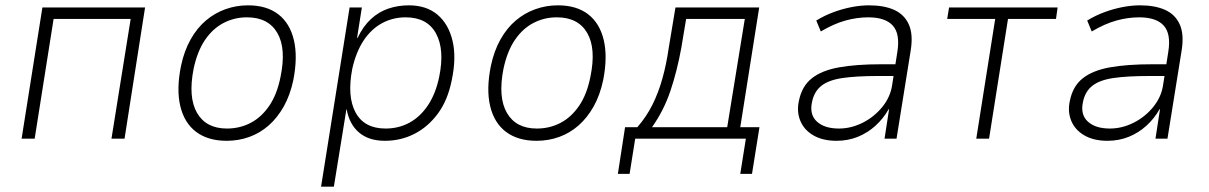

<svg xmlns="http://www.w3.org/2000/svg" viewBox="-20 -520 4534 720"><path d="M61 0 139 -492H524L447 0H398L470 -449H181L110 0Z M830 8Q760 8 715.5 -25.5Q671 -59 656 -122.5Q641 -186 659 -274Q671 -330 695 -372.5Q719 -415 752 -443Q785 -471 825.5 -485.5Q866 -500 910 -500Q980 -500 1023.5 -466.5Q1067 -433 1082 -370Q1097 -307 1080 -220Q1068 -163 1044 -120.5Q1020 -78 987.5 -49.5Q955 -21 915 -6.5Q875 8 830 8ZM831 -38Q879 -38 919.5 -59Q960 -80 989.5 -123Q1019 -166 1032 -232Q1054 -338 1020 -396.5Q986 -455 906 -455Q859 -455 818.5 -434Q778 -413 749 -370.5Q720 -328 706 -262Q685 -155 719 -96.5Q753 -38 831 -38Z M1184 180 1291 -492H1337L1319 -378H1321Q1342 -422 1371.5 -449Q1401 -476 1437 -488Q1473 -500 1513 -500Q1579 -500 1620.5 -465Q1662 -430 1677 -367Q1692 -304 1674 -219Q1659 -144 1622 -94Q1585 -44 1534 -18Q1483 8 1423 8Q1363 8 1326.5 -23Q1290 -54 1280 -110H1279L1232 180ZM1426 -38Q1475 -38 1515.5 -60Q1556 -82 1585 -125.5Q1614 -169 1627 -232Q1648 -334 1615 -394.5Q1582 -455 1501 -455Q1453 -455 1412.5 -433Q1372 -411 1343.5 -368Q1315 -325 1301 -262Q1281 -158 1313.5 -98Q1346 -38 1426 -38Z M1992 8Q1922 8 1877.5 -25.5Q1833 -59 1818 -122.5Q1803 -186 1821 -274Q1833 -330 1857 -372.5Q1881 -415 1914 -443Q1947 -471 1987.5 -485.5Q2028 -500 2072 -500Q2142 -500 2185.5 -466.5Q2229 -433 2244 -370Q2259 -307 2242 -220Q2230 -163 2206 -120.5Q2182 -78 2149.5 -49.5Q2117 -21 2077 -6.5Q2037 8 1992 8ZM1993 -38Q2041 -38 2081.5 -59Q2122 -80 2151.5 -123Q2181 -166 2194 -232Q2216 -338 2182 -396.5Q2148 -455 2068 -455Q2021 -455 1980.5 -434Q1940 -413 1911 -370.5Q1882 -328 1868 -262Q1847 -155 1881 -96.5Q1915 -38 1993 -38Z M2297 132 2324 -43H2370Q2404 -82 2426.5 -127Q2449 -172 2464 -225.5Q2479 -279 2488 -342L2513 -492H2827L2756 -43H2828L2800 132H2756L2777 0H2362L2341 132ZM2425 -43H2707L2773 -449H2553L2535 -341Q2519 -253 2494 -179Q2469 -105 2425 -43Z M3117 8Q3065 8 3030 -12.5Q2995 -33 2981 -67.5Q2967 -102 2976 -142Q2987 -197 3024.5 -226.5Q3062 -256 3126.5 -267.5Q3191 -279 3284 -279H3349L3342 -235H3273Q3192 -235 3140 -227.5Q3088 -220 3060.5 -198.5Q3033 -177 3025 -137Q3015 -90 3043.5 -64Q3072 -38 3126 -38Q3172 -38 3215.5 -60Q3259 -82 3289.5 -120Q3320 -158 3326 -204L3345 -325Q3356 -393 3328 -424Q3300 -455 3236 -455Q3194 -455 3150.5 -443Q3107 -431 3058 -402L3041 -443Q3072 -462 3106 -474.5Q3140 -487 3174 -493.5Q3208 -500 3239 -500Q3295 -500 3333 -483Q3371 -466 3388 -428.5Q3405 -391 3395 -330L3342 0H3297L3314 -110H3312Q3293 -76 3263.5 -49Q3234 -22 3197 -7Q3160 8 3117 8Z M3641 0 3712 -449H3532L3539 -492H3946L3940 -449H3760L3689 0Z M4133 8Q4081 8 4046 -12.5Q4011 -33 3997 -67.5Q3983 -102 3992 -142Q4003 -197 4040.5 -226.5Q4078 -256 4142.5 -267.5Q4207 -279 4300 -279H4365L4358 -235H4289Q4208 -235 4156 -227.5Q4104 -220 4076.5 -198.5Q4049 -177 4041 -137Q4031 -90 4059.5 -64Q4088 -38 4142 -38Q4188 -38 4231.5 -60Q4275 -82 4305.5 -120Q4336 -158 4342 -204L4361 -325Q4372 -393 4344 -424Q4316 -455 4252 -455Q4210 -455 4166.5 -443Q4123 -431 4074 -402L4057 -443Q4088 -462 4122 -474.5Q4156 -487 4190 -493.5Q4224 -500 4255 -500Q4311 -500 4349 -483Q4387 -466 4404 -428.5Q4421 -391 4411 -330L4358 0H4313L4330 -110H4328Q4309 -76 4279.5 -49Q4250 -22 4213 -7Q4176 8 4133 8Z"/></svg>

Font: Nunito Sans 7pt SemiCondensed ExtraLight
Style: Italic
Weight: 250
Width: 4
Italic angle: -9°
Designer: Vernon Adams
Foundry: Vernon Adams
Version: Version 3.101;gftools[0.9.27]